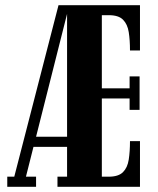

<svg xmlns="http://www.w3.org/2000/svg" viewBox="-20 -720 608 740"><path d="M8 0V-39H35L205.5 -700H519.5V-525.5H481Q481 -565.5 476.2 -596Q471.5 -626.5 454.2 -644Q437 -661.5 399.5 -661.5H372.5V-379.5H479.5V-425.5H518V-296.5H479.5V-340.5H372.5V-39H399Q436.5 -39 454 -56.5Q471.5 -74 476.2 -105Q481 -136 481 -176H519.5V0H201.5V-39H238.5V-154H109L80 -39H119V0ZM119 -193H238.5V-666.5Z"/></svg>

Font: Imbue 10pt ExtraBold
Style: Regular
Weight: 800
Designer: Tyler Finck
Foundry: Etcetera Type Company
Version: Version 1.102; ttfautohint (v1.8.3)